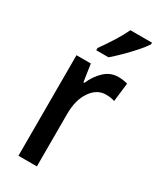

<svg xmlns="http://www.w3.org/2000/svg" viewBox="-195 -829 740 893"><g transform="rotate(30 174.5 -383.0)"><path d="M288 -550Q314 -550 338 -543L326 -443Q306 -450 279 -450Q231 -450 199 -403.5Q167 -357 167 -281V0H68V-540H145L159 -447H164Q183 -491 214.5 -520.5Q246 -550 288 -550ZM343 -757Q330 -737 305 -708.5Q280 -680 252 -652.5Q224 -625 202 -606H136V-618Q162 -654 186.5 -693Q211 -732 227 -766H343Z"/></g></svg>

Font: Noto Sans Khmer Condensed Medium
Style: Regular
Weight: 500
Width: 3
Designer: Danh Hong and the Monotype Design Team
Foundry: Monotype Imaging Inc.
Version: Version 2.004; ttfautohint (v1.8.4.7-5d5b)